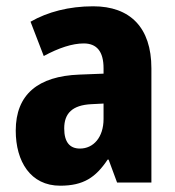

<svg xmlns="http://www.w3.org/2000/svg" viewBox="-20 -580 557 610"><path d="M276 -560C199 -560 131 -542 77 -511L119 -402C167 -428 210 -442 246 -442C287 -442 309 -417 309 -363V-346L232 -343C101 -338 30 -280 30 -165C30 -67 77 10 171 10C245 10 284 -16 322 -73H325L352 0H461V-363C461 -493 393 -560 276 -560ZM270 -249 309 -251V-202C309 -144 277 -108 234 -108C202 -108 184 -128 184 -172C184 -220 210 -246 270 -249Z"/></svg>

Font: Noto Sans Thai Looped Condensed ExtraBold
Style: Regular
Weight: 800
Width: 3
Designer: Sasikarn Vongin, Ben Mitchell
Foundry: The Fontpad Ltd
Version: Version 1.001